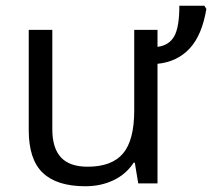

<svg xmlns="http://www.w3.org/2000/svg" viewBox="-20 -638 738 668"><path d="M162 -534V-188Q162 -123 192 -90.5Q222 -58 285 -58Q369 -58 408 -104Q447 -150 447 -254V-534H528V-475Q568 -480 586 -511.5Q604 -543 604 -618H691L698 -607Q683 -516 640 -469.5Q597 -423 528 -416V0H461L449 -72H445Q419 -32 375 -11Q331 10 277 10Q178 10 129 -36.5Q80 -83 80 -185V-534Z"/></svg>

Font: Stephens Clock
Style: Regular
Weight: 400
Designer: Peter Wiegel (catfonts.de) with slight modifications by DT1.org
Version: Version 0.9.1